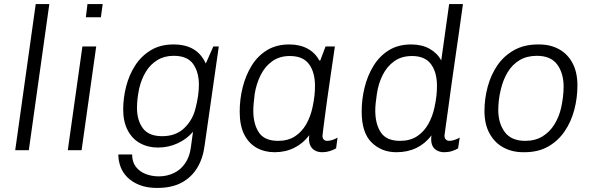

<svg xmlns="http://www.w3.org/2000/svg" viewBox="-20 -740 2926 946"><path d="M55 0 156 -720H223L122 0Z M314 0 386 -511H454L382 0ZM403 -655 411 -720H486L477 -655Z M754 186Q704 186 667.5 171.5Q631 157 607.5 133.5Q584 110 573.5 80.5Q563 51 563 21H631Q631 58 649.5 82Q668 106 698.5 117.5Q729 129 762 129Q802 129 836 113Q870 97 892 65Q914 33 920 -11L931 -91Q902 -56 856.5 -34.5Q811 -13 758 -13Q709 -13 670 -34.5Q631 -56 609 -98.5Q587 -141 587 -200Q587 -257 601.5 -314Q616 -371 646 -417.5Q676 -464 723 -492.5Q770 -521 835 -521Q893 -521 932.5 -498Q972 -475 994 -427L1031 -511H1058L988 -22Q980 40 952 86.5Q924 133 875.5 159.5Q827 186 754 186ZM779 -69Q846 -69 887.5 -108.5Q929 -148 943 -205Q951 -235 955.5 -265.5Q960 -296 960 -322Q960 -385 931.5 -425Q903 -465 836 -465Q790 -465 755.5 -444Q721 -423 699 -387Q677 -351 666 -305Q660 -276 657.5 -253Q655 -230 655 -209Q655 -147 684 -108Q713 -69 779 -69Z M1333 10Q1284 10 1245 -11.5Q1206 -33 1183.5 -77Q1161 -121 1161 -190Q1161 -252 1176 -311Q1191 -370 1220.5 -417.5Q1250 -465 1296 -493Q1342 -521 1405 -521Q1458 -521 1496 -500Q1534 -479 1553 -442H1558L1584 -511H1630Q1619 -436 1609.5 -371Q1600 -306 1592.5 -253Q1585 -200 1580 -160.5Q1575 -121 1572 -98.5Q1569 -76 1569 -71Q1569 -58 1575.5 -52Q1582 -46 1593 -46Q1604 -46 1618 -50.5Q1632 -55 1643 -62L1636 -9Q1622 -1 1604.5 4.5Q1587 10 1568 10Q1545 10 1529 0Q1513 -10 1506.5 -29Q1500 -48 1504 -74Q1473 -33 1429.5 -11.5Q1386 10 1333 10ZM1350 -46Q1399 -46 1433 -68Q1467 -90 1488.5 -127.5Q1510 -165 1520 -212Q1527 -245 1529.5 -269.5Q1532 -294 1532 -316Q1532 -384 1502.5 -424Q1473 -464 1408 -464Q1357 -464 1321 -438Q1285 -412 1264 -369.5Q1243 -327 1235 -278Q1232 -252 1230 -232Q1228 -212 1228 -195Q1228 -129 1255.5 -87.5Q1283 -46 1350 -46Z M1933 10Q1860 10 1811 -38Q1762 -86 1762 -190Q1762 -251 1776.5 -309.5Q1791 -368 1820.5 -416Q1850 -464 1896 -492.5Q1942 -521 2006 -521Q2059 -521 2097 -499.5Q2135 -478 2154 -442L2193 -720H2261Q2260 -712 2254.5 -673.5Q2249 -635 2241 -577.5Q2233 -520 2223 -453Q2213 -386 2204 -320Q2195 -254 2187.5 -199Q2180 -144 2175 -109.5Q2170 -75 2170 -72Q2170 -59 2177 -52.5Q2184 -46 2194 -46Q2205 -46 2219 -50.5Q2233 -55 2245 -62L2237 -9Q2224 -1 2206.5 4.5Q2189 10 2169 10Q2147 10 2130.5 0Q2114 -10 2108 -28.5Q2102 -47 2106 -73Q2075 -32 2031.5 -11Q1988 10 1933 10ZM1951 -46Q2000 -46 2034 -68Q2068 -90 2089.5 -127.5Q2111 -165 2121 -212Q2128 -245 2130.5 -269.5Q2133 -294 2133 -316Q2133 -384 2103.5 -424Q2074 -464 2010 -464Q1958 -464 1922 -438Q1886 -412 1865 -369.5Q1844 -327 1837 -278Q1833 -252 1831 -232Q1829 -212 1829 -195Q1829 -129 1856.5 -87.5Q1884 -46 1951 -46Z M2558 10Q2503 10 2460 -13.5Q2417 -37 2392 -82.5Q2367 -128 2367 -193Q2367 -254 2383 -313Q2399 -372 2431 -418.5Q2463 -465 2513 -493Q2563 -521 2631 -521H2636Q2692 -521 2734.5 -497.5Q2777 -474 2801 -429Q2825 -384 2825 -319Q2825 -257 2809.5 -198.5Q2794 -140 2762 -93Q2730 -46 2681 -18Q2632 10 2564 10ZM2568 -46Q2617 -46 2653 -68Q2689 -90 2712 -127.5Q2735 -165 2745 -210Q2751 -238 2754 -264Q2757 -290 2757 -313Q2757 -379 2725.5 -422Q2694 -465 2625 -465Q2576 -465 2540 -443.5Q2504 -422 2481.5 -384.5Q2459 -347 2448 -301Q2441 -273 2438 -247Q2435 -221 2435 -198Q2435 -133 2467 -89.5Q2499 -46 2568 -46Z"/></svg>

Font: Chivo Medium ExtraLight
Style: Italic
Weight: 250
Italic angle: -8.05°
Version: Version 2.002